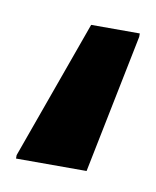

<svg xmlns="http://www.w3.org/2000/svg" viewBox="-40 -52 224 276"><g transform="rotate(10 72.0 86.0)"><path d="M0 190V185L73 -18H144V-13L103 190Z"/></g></svg>

Font: Saira Thin Medium
Style: Regular
Weight: 500
Version: Version 1.101